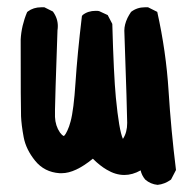

<svg xmlns="http://www.w3.org/2000/svg" viewBox="-20 -482 540 530"><path d="M319.3 -98.6Q331.1 -116.2 331.1 -142.6Q331.1 -168.9 323.2 -397.5Q323.2 -414.1 332 -432.6Q335.9 -440.4 341.8 -449.2Q358.4 -461.9 379.9 -461.9Q382.8 -461.9 388.7 -461.9L414.1 -449.2Q438.5 -339.8 445.3 -231.4Q452.1 -123 465.8 -12.7L452.1 13.7Q434.6 26.4 415 28.3Q395.5 26.4 380.9 13.7Q371.1 2 368.2 -11.7Q345.7 1 323.2 1Q298.8 1 274.4 -13.7Q255.9 -24.4 236.3 -43.9Q187.5 -3.9 150.4 -3.9Q147.5 -3.9 144.5 -3.9Q102.5 -6.8 77.1 -38.1Q51.8 -69.3 45.4 -103Q39.1 -136.7 38.1 -161.1Q37.1 -185.5 37.1 -372.1V-373Q39.1 -411.1 54.7 -448.2L56.6 -450.2Q72.3 -461.9 93.8 -461.9Q96.7 -461.9 102.5 -461.9L126 -450.2Q139.6 -431.6 139.6 -410.2Q139.6 -404.3 138.7 -398.4Q131.8 -199.2 131.8 -179.7Q131.8 -160.2 131.8 -159.2Q132.8 -134.8 145.5 -116.2Q148.4 -112.3 151.4 -109.4L156.2 -106.4Q156.2 -106.4 158.7 -108.9Q161.1 -111.3 166 -121.6Q170.9 -131.8 174.8 -146.5Q183.6 -178.7 188.5 -254.9Q193.4 -331.1 206.1 -437.5L208 -440.4Q222.7 -452.1 244.1 -452.1Q252 -452.1 253.9 -451.2L277.3 -440.4L290 -416Q293.9 -275.4 299.8 -212.9Q308.6 -122.1 319.3 -98.6Z"/></svg>

Font: JasonHandwriting2
Style: SemiBold
Weight: 600
Version: Version 1.04.7